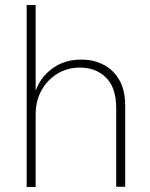

<svg xmlns="http://www.w3.org/2000/svg" viewBox="-20 -750 603 770"><path d="M87 0V-730H123V-386Q143 -442 191.5 -476.5Q240 -511 305 -511Q357 -511 397 -489.5Q437 -468 459.5 -427.5Q482 -387 482 -327V-1H446V-317Q446 -398 405.5 -438.5Q365 -479 300 -479Q252 -479 212 -455.5Q172 -432 147.5 -389.5Q123 -347 123 -291V0Z"/></svg>

Font: Kantumruy Pro ExtraLight
Style: Regular
Weight: 250
Version: Version 1.002